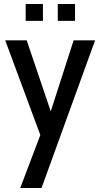

<svg xmlns="http://www.w3.org/2000/svg" viewBox="-20 -695 500 957"><path d="M181 -22 6 -494H113L233 -140L347 -494H454L187 242H81ZM108 -675H194V-591H108ZM268 -675H354V-591H268Z"/></svg>

Font: Cabin Condensed Medium
Style: Regular
Weight: 500
Width: 3
Version: Version 2.001